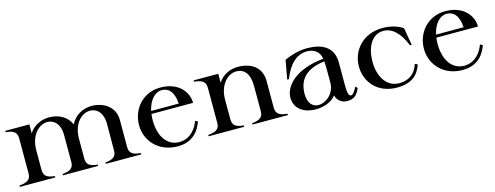

<svg xmlns="http://www.w3.org/2000/svg" viewBox="-21 -1078 4277 1658"><g transform="rotate(-15 2117.5 -249.5)"><path d="M14 -12V0H331V-12C269 -18 233 -34 233 -93V-269C233 -401 311 -480 387 -480C446 -480 500 -435 499 -329V-93C499 -35 465 -19 400 -12V0H714V-12C649 -18 615 -34 615 -93V-269C615 -403 692 -479 769 -479C828 -479 882 -434 882 -329L881 -93C881 -35 847 -19 783 -12V0H1100V-12C1035 -17 997 -34 998 -93V-336C998 -451 901 -515 794 -515C718 -515 643 -479 603 -401C572 -477 495 -515 413 -515C343 -515 274 -484 233 -421V-500H18V-488C81 -482 117 -465 117 -407V-93C117 -34 78 -18 14 -12Z M1424 15C1528 15 1606 -35 1646 -148L1623 -159C1584 -54 1512 -17 1447 -17C1339 -17 1273 -112 1271 -252C1271 -274 1272 -295 1275 -314H1647C1647 -408 1572 -515 1407 -515C1251 -515 1146 -392 1146 -247C1147 -105 1254 15 1424 15ZM1279 -340C1299 -432 1352 -490 1413 -490C1469 -490 1517 -454 1526 -340Z M2309 -93V-331C2309 -454 2220 -514 2100 -514C2031 -514 1962 -484 1922 -420V-500H1702V-488C1766 -482 1804 -465 1804 -407V-93C1805 -34 1766 -18 1702 -12V0H2020V-12C1957 -18 1921 -34 1921 -93V-270C1921 -400 1999 -480 2077 -480C2142 -480 2193 -435 2193 -318V-93C2193 -35 2158 -19 2094 -12V0H2411V-12C2346 -18 2309 -34 2309 -93Z M2657 15C2739 15 2808 -17 2839 -61C2851 -12 2893 16 2938 16C2989 16 3025 -1 3053 -70L3036 -87C3016 -45 2997 -23 2982 -23C2958 -24 2953 -58 2953 -127V-324C2953 -470 2843 -515 2717 -515C2635 -515 2563 -488 2515 -467L2484 -297H2499C2549 -423 2618 -489 2712 -489C2774 -489 2822 -456 2831 -391C2576 -366 2470 -240 2470 -139C2470 -30 2565 15 2657 15ZM2690 -15C2640 -15 2597 -52 2597 -137C2597 -264 2664 -345 2834 -367C2836 -347 2837 -313 2837 -296V-177C2837 -68 2744 -14 2690 -15Z M3385 15C3517 15 3578 -45 3607 -133L3583 -143C3561 -71 3510 -17 3410 -17C3296 -17 3235 -128 3235 -254C3235 -381 3288 -489 3395 -489C3470 -489 3538 -429 3585 -309H3600L3574 -464C3541 -490 3471 -515 3394 -515C3215 -515 3111 -386 3111 -246C3111 -107 3210 15 3385 15Z M3971 15C4075 15 4153 -35 4193 -148L4170 -159C4131 -54 4059 -17 3994 -17C3886 -17 3820 -112 3818 -252C3818 -274 3819 -295 3822 -314H4194C4194 -408 4119 -515 3954 -515C3798 -515 3693 -392 3693 -247C3694 -105 3801 15 3971 15ZM3826 -340C3846 -432 3899 -490 3960 -490C4016 -490 4064 -454 4073 -340Z"/></g></svg>

Font: Sprat Medium
Style: Regular
Weight: 500
Designer: Ethan Nakache
Foundry: Collletttivo
Version: Version 2.000;Glyphs 3.2 (3217)